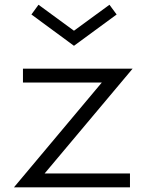

<svg xmlns="http://www.w3.org/2000/svg" viewBox="-20 -808 639 828"><path d="M40 0H540.5V-60H172.5L552 -512H79V-452H419ZM299 -610.5 483 -745.5 452 -787.5 299 -675.5 146 -787.5 115.5 -745.5Z"/></svg>

Font: Spartan
Style: Regular
Weight: 400
Designer: Matt Bailey, Mirko Velimirovic
Foundry: Matt Bailey
Version: Version 1.003; ttfautohint (v1.8.3)